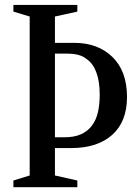

<svg xmlns="http://www.w3.org/2000/svg" viewBox="-20 -782 576 802"><path d="M36 0V-28L104 -49V-713L36 -733.5V-761.5H303V-733.5L209.5 -713V-603H290.5Q389 -603 449.8 -543.8Q510.5 -484.5 510.5 -377Q510.5 -274 448.8 -218.8Q387 -163.5 277.5 -163.5H209.5V-49L303 -28V0ZM209.5 -208.5H246Q290.5 -208.5 318 -221Q345.5 -233.5 363.5 -256.5Q381.5 -280.5 389 -313Q396.5 -345.5 396.5 -386.5Q396.5 -442.5 382.2 -480.2Q368 -518 341.5 -535.5Q315.5 -558 260 -558H209.5Z"/></svg>

Font: Libre Caslon Condensed Medium
Style: Regular
Weight: 500
Designer: Pablo Impallari, Rodrigo Fuenzalida, Katja Schimmel, Ertekin Erdin
Foundry: Pablo Impallari, Rodrigo Fuenzalida
Version: Version 2.000; ttfautohint (v1.8.4.7-5d5b);gftools[0.9.33]